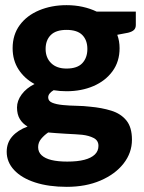

<svg xmlns="http://www.w3.org/2000/svg" viewBox="-20 -545 558 745"><path d="M238 -525Q271 -525 300.5 -518.5Q330 -512 355 -500H507V-448Q507 -436 500 -429Q493 -422 477 -418L435 -410Q444 -386 444 -358Q444 -306 416.5 -268.5Q389 -231 342.5 -211Q296 -191 238 -191Q225 -191 212.5 -192Q200 -193 188 -195Q178 -189 172.5 -182Q167 -175 167 -167Q167 -153 182.5 -146.5Q198 -140 223.5 -137.5Q249 -135 277 -134.5Q305 -134 330 -131Q375 -127 412 -115.5Q449 -104 470.5 -77.5Q492 -51 492 -3Q492 48 459.5 89.5Q427 131 370 155.5Q313 180 239 180Q169 180 116.5 163Q64 146 35 115Q6 84 6 44Q6 9 27.5 -15.5Q49 -40 87 -54Q68 -65 57 -83Q46 -101 46 -128Q46 -154 64 -178.5Q82 -203 114 -219Q75 -240 52 -275.5Q29 -311 29 -358Q29 -410 56.5 -447.5Q84 -485 132 -505Q180 -525 238 -525ZM362 21Q362 0 343.5 -9.5Q325 -19 299 -22Q290 -23 273 -24Q256 -25 236 -26Q216 -27 197.5 -28.5Q179 -30 167 -31Q151 -20 139.5 -6Q128 8 128 26Q128 45 141.5 57.5Q155 70 180 76Q205 82 241 82Q281 82 307.5 75Q334 68 348 54.5Q362 41 362 21ZM238 -279Q280 -279 299.5 -300Q319 -321 319 -355Q319 -389 299.5 -409Q280 -429 238 -429Q197 -429 177 -409Q157 -389 157 -355Q157 -321 178.5 -300Q200 -279 238 -279Z"/></svg>

Font: Aleo ExtraBold
Style: Regular
Weight: 800
Designer: Alessio Laiso
Foundry: Alessio Laiso
Version: Version 2.001;gftools[0.9.29]